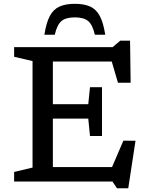

<svg xmlns="http://www.w3.org/2000/svg" viewBox="-20 -951 774 1006"><path d="M514.5 -494V-366V-238.5H451.5L442.5 -329.5H195.5V-405H442.5L451.5 -494ZM664.5 -517.5H598L554 -668L592.5 -628.5H195.5V-704H570L610 -738H661.5ZM550 -36 626.5 -214 690 -213.5 652 35.5H593L569 0H195.5V-75.5H583ZM54 0V-50L150.5 -73V-631L54 -653.5V-704H257V0ZM372 -860Q325.5 -860 302.2 -840.8Q279 -821.5 267 -769H212.5Q222.5 -832.5 241.2 -867.5Q260 -902.5 292 -916.8Q324 -931 372 -931Q420.5 -931 452.2 -916.8Q484 -902.5 502.8 -867.5Q521.5 -832.5 531.5 -769H477Q465 -821.5 441.8 -840.8Q418.5 -860 372 -860Z"/></svg>

Font: Newsreader 7pt
Style: Regular
Weight: 400
Designer: Hugues Gentile
Foundry: Production Type
Version: Version 1.003